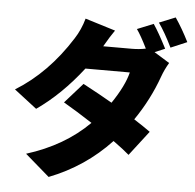

<svg xmlns="http://www.w3.org/2000/svg" viewBox="-62 -941 1125 1107"><g transform="rotate(5 500.0 -388.0)"><path d="M806 -668 895 -613Q871 -573 856 -531Q807 -394 723 -272Q785 -232 818 -208L708 -65Q676 -93 615 -137Q466 22 260 102L119 -20Q337 -88 479 -230Q387 -290 311 -334L414 -450Q512 -398 584 -356Q655 -461 674 -539H417Q295 -381 154 -283L23 -384Q208 -498 340 -707Q375 -761 393 -826L568 -772Q543 -737 508 -676H674Q716 -676 754 -684Q718 -757 693 -792L787 -830Q819 -783 865 -693ZM910 -878Q951 -818 989 -742L895 -702Q853 -788 816 -840Z"/></g></svg>

Font: KaiGen Gothic KR Heavy
Style: Heavy
Weight: 900
Designer: Ryoko NISHIZUKA  (kana & ideographs); Paul D. Hunt (Latin, Greek & Cyrillic); Wenlong ZHANG  (bopomofo); Sandoll Communi
Foundry: Adobe Systems Incorporated
Version: Version 1.002 March 28, 2018